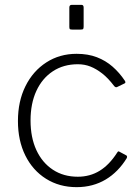

<svg xmlns="http://www.w3.org/2000/svg" viewBox="-20 -762 578 792"><path d="M296 -540Q343 -540 379.5 -526Q416 -512 444.5 -487Q473 -462 495 -429Q500 -421 494 -418L463 -403Q457 -400 451 -407Q426 -440 401.5 -459Q377 -478 353 -487.5Q329 -497 301 -497Q242 -497 198 -468Q154 -439 130 -387Q106 -335 106 -265Q106 -195 130 -143Q154 -91 198 -62Q242 -33 301 -33Q351 -33 391 -57.5Q431 -82 463 -132Q466 -137 468 -137.5Q470 -138 473 -136L501 -121Q506 -118 503 -110Q486 -82 464 -59.5Q442 -37 416 -21.5Q390 -6 360 2Q330 10 296 10Q225 10 170 -24.5Q115 -59 84.5 -120.5Q54 -182 54 -263Q54 -344 85 -406.5Q116 -469 171 -504.5Q226 -540 296 -540ZM325 -731V-653Q325 -645 323 -642.5Q321 -640 312 -640H278Q270 -640 268 -642Q266 -644 266 -651V-731Q266 -742 276 -742H316Q325 -742 325 -731Z"/></svg>

Font: Libre Franklin Thin ExtraLight
Style: Regular
Weight: 250
Version: Version 3.000